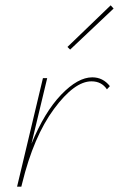

<svg xmlns="http://www.w3.org/2000/svg" viewBox="-20 -700 446 720"><path d="M406 -668 243 -514 233 -524 395 -680ZM326 -410Q366 -410 392 -377L381 -365Q361 -395 323 -395Q259 -395 182.5 -291.5Q106 -188 63 -12L60 0H44L141 -407H157L98 -161Q147 -280 209.5 -345Q272 -410 326 -410Z"/></svg>

Font: EauTest Thin
Style: Italic
Weight: 250
Italic angle: -12°
Designer: Christian Thalmann (Catharsis Fonts)
Version: Version 0.001;PS 000.001;hotconv 1.0.88;makeotf.lib2.5.64775